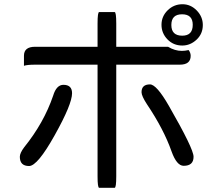

<svg xmlns="http://www.w3.org/2000/svg" viewBox="-20 -814 1040 912"><path d="M532.2 -506.8V23.4Q532.2 78.1 524.4 78.1Q524.4 78.1 451.2 78.1Q443.4 78.1 443.4 23.4V-506.8H146.5Q109.4 -506.8 93.8 -501.5Q93.8 -506.8 93.8 -549.3Q93.8 -591.8 146.5 -591.8H443.4V-702.1Q443.4 -756.8 451.2 -756.8H524.4Q532.2 -756.8 532.2 -702.1V-591.8H778.3Q810.5 -572.3 843.8 -572.3Q858.4 -572.3 876 -576.2Q885.7 -563.5 885.7 -548.8Q885.7 -506.8 834 -506.8H532.2ZM846.7 -793.9Q885.7 -793.9 914.6 -764.2Q943.4 -734.4 943.4 -695.3Q943.4 -653.3 913.6 -625.5Q883.8 -597.7 845.7 -597.7Q803.7 -597.7 775.4 -627Q747.1 -656.2 747.1 -696.3Q747.1 -736.3 776.4 -765.1Q805.7 -793.9 846.7 -793.9ZM844.7 -746.1Q793.9 -746.1 793.9 -695.3Q793.9 -644.5 845.7 -644.5Q895.5 -644.5 895.5 -696.3Q895.5 -746.1 844.7 -746.1ZM281.2 -411.1Q322.3 -411.1 322.3 -371.1Q322.3 -319.3 240.2 -172.4Q158.2 -25.4 118.2 -25.4Q74.2 -25.4 74.2 -69.3Q74.2 -86.9 94.7 -114.3Q188.5 -230.5 232.4 -359.4Q248 -411.1 281.2 -411.1ZM692.4 -413.1Q723.6 -413.1 781.7 -312Q839.8 -210.9 869.6 -149.9Q899.4 -88.9 899.4 -69.3Q899.4 -26.4 852.5 -26.4Q819.3 -26.4 794.9 -94.7Q757.8 -200.2 677.7 -319.3Q652.3 -358.4 652.3 -376Q652.3 -413.1 692.4 -413.1Z"/></svg>

Font: YuPearl-Regular
Style: Regular
Weight: 400
Designer: Max Yao
Foundry: Max-Everyday
Version: Version 1.011; ttfautohint (v1.8.3)